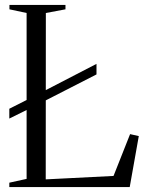

<svg xmlns="http://www.w3.org/2000/svg" viewBox="-20 -763 591 783"><path d="M18 0V-18L88.5 -33.5V-710L18.5 -725V-743H247V-725L167 -710L166.5 -31.5L443 -45.5L510.5 -216L546 -208L509 0ZM18 -279.5V-319.5L104 -363L118.5 -370.5L373.5 -502.5V-459.5L117.5 -328.5L104 -322Z"/></svg>

Font: Merriweather 144pt Light
Style: Regular
Weight: 300
Version: Version 2.100